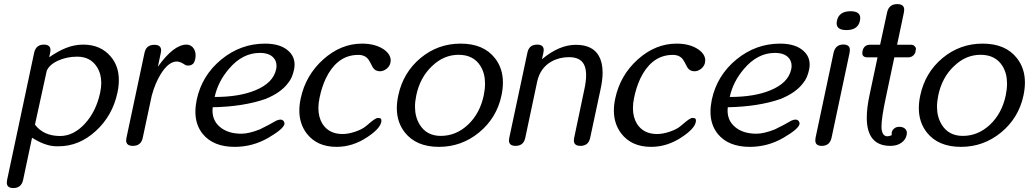

<svg xmlns="http://www.w3.org/2000/svg" viewBox="-20 -721 5086 949"><path d="M399.4 -109.4Q455.1 -169.9 475.1 -263.2Q480.5 -288.6 480.5 -311.5Q480.5 -356.4 459 -390.1Q426.8 -440.9 361.3 -440.9Q309.6 -440.9 266.1 -420.9Q223.1 -400.9 210.9 -370.6L152.8 -105Q195.3 -48.8 276.9 -48.8Q343.3 -48.8 399.4 -109.4ZM528.3 -440.4Q567.4 -393.6 567.4 -325.2Q567.4 -295.9 560.5 -263.2Q536.1 -148.9 453.6 -73.7Q371.1 2 270 2H260.3Q237.3 2 215.3 -4.4Q180.7 -13.7 138.7 -40L138.2 -39.6L94.2 168.5Q85.4 208.5 45.9 208.5Q13.7 208.5 13.7 181.6Q13.7 175.8 15.1 168.5L148.9 -460.9Q158.2 -500.5 196.8 -500.5Q229.5 -500.5 229.5 -473.1Q229.5 -467.3 228 -460.9L223.1 -438Q268.6 -469.2 306.2 -483.9Q348.1 -500.5 391.6 -500.5Q478 -500.5 528.3 -440.4Z M938.5 -479.5Q946.8 -465.3 946.8 -447.3Q946.8 -438 944.8 -428.2Q941.9 -414.6 935.1 -406.7Q925.8 -397 910.6 -397L902.8 -397.5Q898.4 -397.9 889.6 -403.8Q880.9 -409.7 871.1 -413.6Q860.8 -417 854 -417Q813.5 -417 774.9 -355.5Q747.1 -310.5 731 -251.5L730.5 -250.5L685.5 -39.6Q677.2 0 636.7 0Q603.5 0 603.5 -27.3Q603.5 -32.7 605 -39.6L694.3 -460Q702.6 -499.5 742.7 -499.5Q776.4 -499.5 776.4 -472.2Q776.4 -466.8 774.9 -460L760.3 -391.1Q838.4 -500.5 901.9 -500.5Q925.3 -500.5 938.5 -479.5Z M1241.2 -274.4Q1330.1 -310.5 1344.7 -377.9Q1346.7 -387.2 1346.7 -395.5Q1346.7 -420.4 1330.6 -437Q1309.1 -459.5 1264.2 -459.5Q1178.2 -459.5 1111.3 -380.4Q1057.1 -316.9 1041 -241.7Q1162.1 -241.7 1241.2 -274.4ZM1346.2 -125Q1357.9 -129.9 1366.2 -129.9Q1381.3 -129.9 1385.7 -114.3Q1386.2 -112.8 1386.2 -110.8Q1386.2 -109.4 1385.7 -107.4Q1380.4 -83 1305.7 -39.6Q1228.5 4.9 1140.1 4.9Q1034.2 4.9 981.9 -59.1Q945.8 -104 945.8 -168.5Q945.8 -196.3 952.1 -227.1Q977.5 -347.7 1073.7 -426.8Q1169.4 -505.4 1290 -505.4Q1365.7 -505.4 1405.3 -469.7Q1436 -442.4 1436 -401.9Q1436 -389.6 1433.1 -376Q1424.3 -334.5 1403.8 -310.5Q1369.1 -263.2 1292.5 -231.9Q1182.6 -193.8 1031.2 -190.9Q1030.3 -182.6 1030.3 -174.3Q1030.3 -124 1067.9 -92.8Q1107.4 -60.1 1172.9 -60.1Q1210 -60.1 1264.2 -81.5Q1312.5 -105 1346.2 -125Z M1795.9 -43.5Q1723.6 4.9 1643.6 4.9Q1545.4 4.9 1494.6 -63Q1459.5 -110.4 1459.5 -174.8Q1459.5 -203.1 1466.3 -234.4Q1490.7 -349.1 1577.6 -427.2Q1665 -505.4 1769.5 -505.4Q1834.5 -505.4 1876.5 -477.1Q1911.1 -453.1 1911.1 -422.4Q1911.1 -416.5 1909.7 -410.2Q1905.8 -393.1 1890.6 -380.9Q1875 -368.7 1857.4 -368.7Q1834 -368.7 1821.8 -389.2Q1807.1 -418.9 1801.8 -425.8Q1785.2 -449.7 1751 -449.7Q1693.8 -449.7 1651.4 -415Q1615.2 -385.3 1590.3 -333Q1570.3 -290.5 1559.6 -238.3Q1553.7 -210.9 1553.7 -186.5Q1553.7 -142.1 1573.7 -108.9Q1606 -58.6 1672.9 -58.6Q1701.7 -58.6 1736.3 -70.3Q1770.5 -82 1789.6 -98.1Q1801.3 -108.4 1816.4 -120.6Q1838.9 -138.2 1847.7 -138.2L1859.4 -136.7Q1865.2 -133.3 1865.2 -124.5Q1865.2 -121.1 1864.3 -117.2Q1857.4 -84.5 1795.9 -43.5Z M2293.5 -105Q2352.1 -160.2 2371.1 -250Q2377.4 -280.8 2377.4 -307.6Q2377.4 -357.9 2355 -394.5Q2320.3 -450.2 2246.6 -450.2Q2173.3 -450.2 2115.2 -394Q2056.2 -338.4 2037.6 -250Q2031.2 -219.7 2031.2 -193.4Q2031.2 -143.6 2053.7 -106.4Q2087.9 -49.3 2158.7 -49.3Q2234.4 -49.3 2293.5 -105ZM2426.3 -433.6Q2465.8 -383.3 2465.8 -313Q2465.8 -282.7 2458.5 -248.5Q2435.1 -138.2 2348.1 -66.4Q2261.2 4.9 2149.9 4.9Q2037.1 4.9 1981 -66.4Q1941.4 -116.7 1941.4 -186.5Q1941.4 -216.8 1948.7 -250Q1972.7 -362.3 2058.6 -434.1Q2144.5 -505.4 2256.8 -505.4Q2370.1 -505.4 2426.3 -433.6Z M2940.4 -443.8Q2958.5 -411.6 2958.5 -362.3Q2958.5 -325.7 2948.2 -278.8L2897 -39.6Q2888.7 0 2849.1 0Q2816.4 0 2816.4 -26.9Q2816.4 -32.7 2817.9 -39.6L2868.2 -278.8Q2877 -319.3 2877 -349.6Q2877 -383.3 2865.7 -403.8Q2846.7 -438.5 2792 -438.5Q2744.1 -438.5 2705.1 -416.5Q2651.4 -386.2 2635.7 -320.3L2576.2 -39.6Q2567.9 0 2528.3 0Q2495.6 0 2495.6 -26.9Q2495.6 -32.7 2497.1 -39.6L2586.9 -460.9Q2595.2 -500.5 2634.8 -500.5Q2667.5 -500.5 2667.5 -473.6Q2667.5 -467.8 2666 -460.9L2658.7 -428.2Q2743.7 -499.5 2826.2 -499.5Q2909.7 -499.5 2940.4 -443.8Z M3350.6 -43.5Q3278.3 4.9 3198.2 4.9Q3100.1 4.9 3049.3 -63Q3014.2 -110.4 3014.2 -174.8Q3014.2 -203.1 3021 -234.4Q3045.4 -349.1 3132.3 -427.2Q3219.7 -505.4 3324.2 -505.4Q3389.2 -505.4 3431.2 -477.1Q3465.8 -453.1 3465.8 -422.4Q3465.8 -416.5 3464.4 -410.2Q3460.4 -393.1 3445.3 -380.9Q3429.7 -368.7 3412.1 -368.7Q3388.7 -368.7 3376.5 -389.2Q3361.8 -418.9 3356.4 -425.8Q3339.8 -449.7 3305.7 -449.7Q3248.5 -449.7 3206.1 -415Q3169.9 -385.3 3145 -333Q3125 -290.5 3114.3 -238.3Q3108.4 -210.9 3108.4 -186.5Q3108.4 -142.1 3128.4 -108.9Q3160.6 -58.6 3227.5 -58.6Q3256.3 -58.6 3291 -70.3Q3325.2 -82 3344.2 -98.1Q3356 -108.4 3371.1 -120.6Q3393.6 -138.2 3402.3 -138.2L3414.1 -136.7Q3419.9 -133.3 3419.9 -124.5Q3419.9 -121.1 3418.9 -117.2Q3412.1 -84.5 3350.6 -43.5Z M3787.1 -274.4Q3876 -310.5 3890.6 -377.9Q3892.6 -387.2 3892.6 -395.5Q3892.6 -420.4 3876.5 -437Q3855 -459.5 3810.1 -459.5Q3724.1 -459.5 3657.2 -380.4Q3603 -316.9 3586.9 -241.7Q3708 -241.7 3787.1 -274.4ZM3892.1 -125Q3903.8 -129.9 3912.1 -129.9Q3927.2 -129.9 3931.6 -114.3Q3932.1 -112.8 3932.1 -110.8Q3932.1 -109.4 3931.6 -107.4Q3926.3 -83 3851.6 -39.6Q3774.4 4.9 3686 4.9Q3580.1 4.9 3527.8 -59.1Q3491.7 -104 3491.7 -168.5Q3491.7 -196.3 3498 -227.1Q3523.4 -347.7 3619.6 -426.8Q3715.3 -505.4 3835.9 -505.4Q3911.6 -505.4 3951.2 -469.7Q3981.9 -442.4 3981.9 -401.9Q3981.9 -389.6 3979 -376Q3970.2 -334.5 3949.7 -310.5Q3915 -263.2 3838.4 -231.9Q3728.5 -193.8 3577.1 -190.9Q3576.2 -182.6 3576.2 -174.3Q3576.2 -124 3613.8 -92.8Q3653.3 -60.1 3718.8 -60.1Q3755.9 -60.1 3810.1 -81.5Q3858.4 -105 3892.1 -125Z M4090.3 -41Q4081.5 0 4042 0Q4009.8 0 4009.8 -27.3Q4009.8 -33.7 4011.2 -41L4100.1 -460Q4109.4 -501 4148.4 -501Q4180.7 -501 4180.7 -473.6Q4180.7 -467.3 4179.2 -460ZM4164.1 -572.3Q4115.2 -572.3 4115.2 -606Q4115.2 -611.8 4116.7 -618.7Q4127 -665.5 4184.1 -665.5Q4231.9 -665.5 4231.9 -631.8Q4231.9 -626 4230.5 -618.7Q4220.7 -572.3 4164.1 -572.3Z M4454.6 -83.5Q4462.4 -75.7 4462.4 -63.5Q4462.4 -59.1 4461.4 -54.2Q4456.1 -29.3 4434.1 -14.6Q4413.1 0 4380.9 0Q4264.2 0 4264.2 -139.6Q4264.2 -187 4277.8 -251L4317.4 -437.5H4268.1Q4242.2 -437.5 4242.2 -458.5Q4242.2 -463.4 4243.2 -468.8Q4250 -500 4281.7 -500H4330.1L4364.7 -659.7Q4373.5 -700.7 4415 -700.7Q4449.2 -700.7 4449.2 -672.9Q4449.2 -667 4447.8 -659.7L4414.1 -500H4481.9Q4498 -500 4504.9 -487.3L4507.3 -481.4V-480.5L4503.9 -460Q4492.2 -437.5 4468.3 -437.5H4400.4L4357.9 -236.3Q4336.9 -138.2 4336.9 -95.2Q4336.9 -84 4338.4 -76.7Q4344.2 -47.4 4366.2 -47.4Q4375 -47.4 4387.2 -52.7Q4387.7 -57.1 4387.7 -60.1Q4387.7 -63 4387.2 -64.9Q4390.1 -78.6 4400.4 -86.4Q4410.2 -94.2 4424.3 -94.2Q4444.8 -94.2 4454.6 -83.5Z M4873.5 -105Q4932.1 -160.2 4951.2 -250Q4957.5 -280.8 4957.5 -307.6Q4957.5 -357.9 4935.1 -394.5Q4900.4 -450.2 4826.7 -450.2Q4753.4 -450.2 4695.3 -394Q4636.2 -338.4 4617.7 -250Q4611.3 -219.7 4611.3 -193.4Q4611.3 -143.6 4633.8 -106.4Q4668 -49.3 4738.8 -49.3Q4814.5 -49.3 4873.5 -105ZM5006.3 -433.6Q5045.9 -383.3 5045.9 -313Q5045.9 -282.7 5038.6 -248.5Q5015.1 -138.2 4928.2 -66.4Q4841.3 4.9 4730 4.9Q4617.2 4.9 4561 -66.4Q4521.5 -116.7 4521.5 -186.5Q4521.5 -216.8 4528.8 -250Q4552.7 -362.3 4638.7 -434.1Q4724.6 -505.4 4836.9 -505.4Q4950.2 -505.4 5006.3 -433.6Z"/></svg>

Font: inglobal
Style: Italic
Weight: 400
Italic angle: -12°
Designer: Andrey Kochetov, Denis Davydov, Evgeny Yurtaev
Foundry: inglobal
Version: Version 1.00 September 25, 2014, initial release